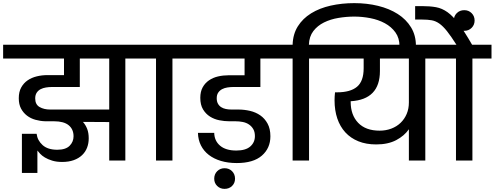

<svg xmlns="http://www.w3.org/2000/svg" viewBox="-44 -1026 3161 1227"><path d="M654 -326V-652H466V-470H287Q269 -470 250 -467Q231 -464 215.5 -456Q200 -448 190.5 -433.5Q181 -419 181 -397Q181 -358 209 -342Q237 -326 276 -326ZM654 -246 486 -247Q503 -228 513 -202.5Q523 -177 523 -142Q523 -110 512.5 -82.5Q502 -55 480.5 -34.5Q459 -14 427 -2.5Q395 9 353 9Q317 9 289.5 0.5Q262 -8 243 -19.5Q224 -31 212.5 -43.5Q201 -56 195 -64V79H96V-171H190Q195 -129 228 -99Q261 -69 322 -69Q376 -69 401 -94.5Q426 -120 426 -155Q426 -200 395 -225.5Q364 -251 301 -251H245Q213 -252 182.5 -260.5Q152 -269 128.5 -287Q105 -305 90.5 -332Q76 -359 76 -398Q76 -439 91.5 -467Q107 -495 132.5 -512.5Q158 -530 191 -538Q224 -546 259 -546H365V-652H-24V-740H879V-652H757V0H654Z M953 -652H831V-740H1180V-652H1058V0H953Z M1132 -740H1751V-652H1620V-470H1446Q1428 -470 1409 -467Q1390 -464 1375 -456Q1360 -448 1350.5 -434Q1341 -420 1341 -398Q1341 -378 1348.5 -364Q1356 -350 1369 -341.5Q1382 -333 1399 -329.5Q1416 -326 1434 -326H1479Q1517 -326 1553.5 -317.5Q1590 -309 1619 -289Q1648 -269 1666 -236Q1684 -203 1684 -155Q1684 -79 1629.5 -31.5Q1575 16 1469 16Q1413 16 1368 2.5Q1323 -11 1290.5 -36Q1258 -61 1240 -97Q1222 -133 1221 -177H1325Q1326 -126 1362.5 -95Q1399 -64 1466 -64Q1526 -64 1555.5 -90Q1585 -116 1585 -156Q1585 -183 1574.5 -201Q1564 -219 1547 -230.5Q1530 -242 1507.5 -246.5Q1485 -251 1460 -251H1421Q1390 -251 1357.5 -257.5Q1325 -264 1298 -281Q1271 -298 1253.5 -327Q1236 -356 1236 -401Q1236 -440 1251 -467.5Q1266 -495 1291.5 -512.5Q1317 -530 1349.5 -537.5Q1382 -545 1417 -545H1519V-652H1132Z M1391 181Q1363 181 1344 162.5Q1325 144 1325 116Q1325 87 1344 68Q1363 49 1391 49Q1420 49 1439 68Q1458 87 1458 116Q1458 144 1439 162.5Q1420 181 1391 181Z M1931 0H1826V-652H1704V-740H1826Q1828 -808 1859.5 -858Q1891 -908 1944.5 -941Q1998 -974 2069 -990Q2140 -1006 2220 -1006Q2301 -1006 2372.5 -988.5Q2444 -971 2498 -936.5Q2552 -902 2583 -851Q2614 -800 2614 -733V-716H2509V-731Q2509 -783 2483 -819Q2457 -855 2415.5 -877.5Q2374 -900 2322.5 -910Q2271 -920 2220 -920Q2170 -920 2119 -911.5Q2068 -903 2026.5 -882.5Q1985 -862 1958.5 -827.5Q1932 -793 1930 -740H2053V-652H1931Z M2382 -191Q2422 -191 2456.5 -204Q2491 -217 2516 -241Q2541 -265 2555 -298Q2569 -331 2569 -371V-652H2384V-572Q2384 -390 2197 -379V-375Q2197 -291 2245 -241Q2293 -191 2382 -191ZM2005 -740H2796V-652H2674V0H2569V-200Q2540 -158 2488 -130.5Q2436 -103 2360 -103Q2296 -103 2246.5 -123Q2197 -143 2163 -180Q2129 -217 2111.5 -269Q2094 -321 2094 -385Q2094 -410 2097 -436H2110Q2195 -436 2237.5 -471.5Q2280 -507 2280 -590V-652H2005Z M2870 0V-652H2748V-740H2873Q2838 -795 2812.5 -827Q2787 -859 2763.5 -875.5Q2740 -892 2714.5 -896.5Q2689 -901 2654 -901H2609V-987H2652Q2704 -987 2742.5 -980Q2781 -973 2816 -948Q2851 -923 2887.5 -874Q2924 -825 2973 -740H3097V-652H2975V0Z M2923 -829Q2894 -829 2875 -848Q2856 -867 2856 -895Q2856 -923 2875 -942Q2894 -961 2923 -961Q2951 -961 2970 -942Q2989 -923 2989 -895Q2989 -867 2970 -848Q2951 -829 2923 -829Z"/></svg>

Font: SVN-Poppins Medium
Style: Regular
Weight: 500
Designer: Ninad Kale (Devanagari), Jonny Pinhorn (Latin)
Foundry: Indian Type Foundry
Version: Version 3.002 2017; ttfautohint (v1.8.3)